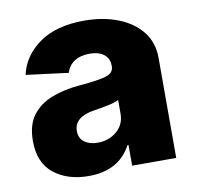

<svg xmlns="http://www.w3.org/2000/svg" viewBox="-67 -623 724 702"><g transform="rotate(-10 294.5 -272.0)"><path d="M208 9.8Q129.4 9.8 78.9 -30.3Q28.3 -70.3 28.3 -151.4Q28.3 -211.9 55.9 -247.6Q83.5 -283.2 129.6 -300.5Q175.8 -317.9 231 -322.3Q300.8 -328.1 330.3 -336.9Q359.9 -345.7 359.9 -370.6V-373Q359.9 -399.9 340.8 -415Q321.8 -430.2 287.6 -430.2Q253.4 -430.2 230.7 -415.3Q208 -400.4 201.2 -374.5L43.9 -394.5Q59.6 -463.9 122.3 -508.3Q185.1 -552.7 289.1 -552.7Q358.4 -552.7 413.8 -531.2Q469.2 -509.8 501.5 -469.2Q533.7 -428.7 533.7 -371.1V0H370.1V-76.7H366.2Q320.3 9.8 208 9.8ZM261.2 -104.5Q302.7 -104.5 332 -129.4Q361.3 -154.3 361.3 -194.3V-245.6Q346.7 -237.8 320.1 -232.4Q293.5 -227.1 270 -223.6Q192.9 -211.9 192.9 -159.7Q192.9 -132.8 211.9 -118.7Q231 -104.5 261.2 -104.5Z"/></g></svg>

Font: Inter Extra Bold
Style: Regular
Weight: 800
Designer: Rasmus Andersson
Foundry: rsms
Version: Version 4.000;git-3c8e0fc